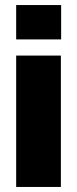

<svg xmlns="http://www.w3.org/2000/svg" viewBox="-20 -740 305 760"><path d="M44 0H221V-520H44ZM44 -584H222V-720H44Z"/></svg>

Font: Aspekta 850
Style: Regular
Weight: 850
Designer: Ivo Dolenc
Version: Version 2.000